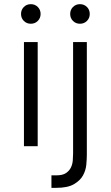

<svg xmlns="http://www.w3.org/2000/svg" viewBox="-20 -702 532 922"><path d="M95 -500H161V0H95ZM227 140H251Q281 140 297 129Q313 118 320.5 102.5Q328 87 329.5 68.5Q331 50 331 35V-500H397V40Q397 61 394.5 88.5Q392 116 378.5 140.5Q365 165 335 182.5Q305 200 251 200H227ZM364 -588Q344 -588 330.5 -601.5Q317 -615 317 -635Q317 -655 330.5 -668.5Q344 -682 364 -682Q384 -682 397.5 -668.5Q411 -655 411 -635Q411 -615 397.5 -601.5Q384 -588 364 -588ZM128 -588Q108 -588 94.5 -601.5Q81 -615 81 -635Q81 -655 94.5 -668.5Q108 -682 128 -682Q148 -682 161.5 -668.5Q175 -655 175 -635Q175 -615 161.5 -601.5Q148 -588 128 -588Z"/></svg>

Font: PT Root UI
Style: Regular
Weight: 400
Designer: Vitaly Kuzmin
Foundry: ParaType Ltd.
Version: Version 2.001G